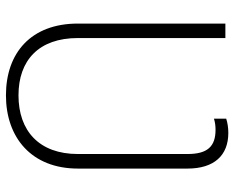

<svg xmlns="http://www.w3.org/2000/svg" viewBox="-91 -686 788 646"><g transform="rotate(90 303.0 -363.0)"><path d="M300.8 11C442.8 11 547.2 -74.9 547.2 -231.2V-599.8C547.2 -690 502.5 -737.2 427.2 -737.2C410.2 -737.2 393.5 -734.7 379.3 -730.1V-688.9C392 -692.8 404.5 -694.2 416.5 -694.2C472.7 -694.2 498.2 -667.3 498.2 -599.8V-231.2C498.2 -100.5 420.1 -31.2 300.8 -31.2C183.2 -31.2 108 -99.1 108 -231.2V-727.3H59.3V-231.2C59.3 -73.5 157.7 11 300.8 11Z"/></g></svg>

Font: Karasuma Gothic
Style: Thin
Weight: 200
Designer: Rasmus Andersson / Ryoko Ishizuka
Foundry: rsms
Version: Version 1.00